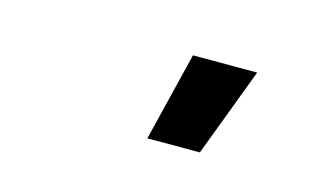

<svg xmlns="http://www.w3.org/2000/svg" viewBox="-37 -845 573 332"><g transform="rotate(15 250.0 -679.5)"><path d="M238 -600 277 -759H392L332 -600Z"/></g></svg>

Font: Iosevka Term Curly Hv Obl
Style: Regular
Weight: 900
Italic angle: -9°
Designer: Belleve Invis
Foundry: Belleve Invis
Version: Version 32.3.0